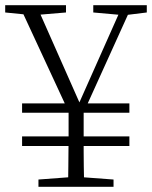

<svg xmlns="http://www.w3.org/2000/svg" viewBox="-25 -719 585 739"><path d="M285 -260 253 -259 49 -699H115L289 -306H273L278 -319L447 -699H484ZM95 -661 -5 -671V-699H229V-671L110 -661ZM257 -38H278L412 -28V0H123V-28ZM239 -189V-312H297V-189Q297 -161 297 -135.5Q297 -110 297.5 -78Q298 -46 299 0H237Q238 -46 238 -78Q238 -110 238.5 -135.5Q239 -161 239 -189ZM446 -661 334 -671V-699H540V-671L459 -661ZM60 -157V-194H473V-157ZM60 -285V-321H473V-285Z"/></svg>

Font: Noto Serif JP ExtraLight ExtraLight
Style: Regular
Weight: 250
Version: Version 2.003-H1;hotconv 1.1.1;makeotfexe 2.6.0